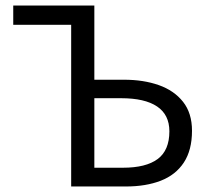

<svg xmlns="http://www.w3.org/2000/svg" viewBox="-20 -676 760 696"><path d="M238 0V-586H28V-656H322V-387H430Q500 -387 555.5 -367.5Q611 -348 643.5 -307Q676 -266 676 -202Q676 -132 646.5 -87Q617 -42 563 -21Q509 0 436 0ZM322 -68H426Q509 -68 551.5 -99.5Q594 -131 594 -200Q594 -260 549.5 -290Q505 -320 419 -320H322Z"/></svg>

Font: Source Sans 3
Style: Regular
Weight: 400
Designer: Paul D. Hunt
Foundry: Adobe
Version: Version 3.046;hotconv 1.0.118;makeotfexe 2.5.65603